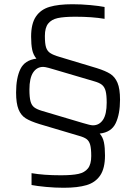

<svg xmlns="http://www.w3.org/2000/svg" viewBox="-20 -716 644 907"><path d="M129 158V102Q186 112 267 112Q321 112 350.5 105.5Q380 99 395.5 79.5Q411 60 411 21Q411 -14 406 -32Q401 -50 389 -59Q377 -68 351 -75L166 -130Q124 -143 101.5 -157Q79 -171 67.5 -199.5Q56 -228 56 -279Q56 -348 76.5 -390Q97 -432 152 -439Q137 -457 132 -481.5Q127 -506 127 -543Q127 -604 149.5 -637.5Q172 -671 214 -683.5Q256 -696 322 -696Q364 -696 406.5 -692Q449 -688 474 -683V-627Q416 -637 336 -637Q282 -637 252.5 -630.5Q223 -624 207.5 -604.5Q192 -585 192 -546Q192 -510 197.5 -492.5Q203 -475 217 -465.5Q231 -456 262 -447L438 -394Q479 -381 501 -367Q523 -353 535 -325Q547 -297 547 -245Q547 -177 526.5 -134Q506 -91 451 -85Q466 -68 471 -43.5Q476 -19 476 18Q476 79 453.5 112.5Q431 146 389 158.5Q347 171 281 171Q240 171 197.5 167Q155 163 129 158ZM176 -193 371 -135Q407 -124 419 -124Q449 -124 466.5 -150Q484 -176 484 -231Q484 -267 479 -286Q474 -305 462 -315Q450 -325 425 -332L235 -388Q226 -391 209 -395.5Q192 -400 184 -400Q154 -400 136.5 -373.5Q119 -347 119 -293Q119 -257 124 -238Q129 -219 141 -209.5Q153 -200 176 -193Z"/></svg>

Font: Saira Semi Condensed Light
Style: Regular
Weight: 300
Width: 4
Designer: Hector Gatti with collaboration of the Omnibus-Type team
Foundry: Omnibus-Type
Version: Version 1.001; ttfautohint (v1.8)